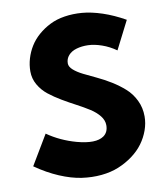

<svg xmlns="http://www.w3.org/2000/svg" viewBox="-93 -919 851 1009"><g transform="rotate(-10 332.5 -415.0)"><path d="M21 -94.2 115.2 -252Q183.6 -204.1 269 -180.7Q367.2 -154.3 410.6 -184.1Q437 -202.6 437 -240.2Q437 -266.6 418 -290.5Q398.9 -314.5 368.7 -333.7Q338.4 -353 301.8 -372.3Q265.1 -391.6 228.3 -413.3Q191.4 -435.1 161.1 -459Q130.9 -482.9 111.8 -516.1Q92.8 -549.3 92.8 -587.9Q92.8 -622.1 102.8 -655.8Q112.8 -689.5 131.3 -719.5Q149.9 -749.5 178.2 -774.2Q206.5 -798.8 241.5 -816.4Q276.4 -834 320.6 -840.8Q364.7 -847.7 413.6 -843.8Q462.4 -839.8 520.5 -820.6Q578.6 -801.3 639.2 -767.1L563 -617.2Q527.3 -642.6 488 -656.2Q448.7 -669.9 415 -670.9Q381.3 -671.9 353.5 -663.8Q325.7 -655.8 309.8 -637.7Q293.9 -619.6 293.9 -595.2Q293.9 -577.1 313.2 -560.1Q332.5 -543 363.3 -527.6Q394 -512.2 431.4 -494.9Q468.8 -477.5 505.9 -454.6Q543 -431.6 573.7 -404.3Q604.5 -377 623.8 -337.4Q643.1 -297.9 643.1 -251Q643.1 -214.4 630.1 -178Q617.2 -141.6 593.8 -109.6Q570.3 -77.6 535.6 -52Q501 -26.4 459.5 -9.3Q418 7.8 366.9 12.7Q315.9 17.6 261.7 9.8Q207.5 2 145.3 -24.4Q83 -50.8 21 -94.2Z"/></g></svg>

Font: Hussar Preview
Style: Bold
Weight: 700
Foundry: Cannot Into Space Fonts, PlusOne Fonts
Version: Version 2.29RC2 "Millennial"